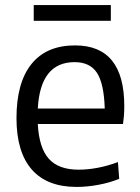

<svg xmlns="http://www.w3.org/2000/svg" viewBox="-20 -728 552 757"><path d="M282 9Q165 9 105 -60Q45 -129 45 -262Q45 -402 104 -475.5Q163 -549 276 -549Q470 -549 470 -310Q470 -287 468.5 -270Q467 -253 465 -239H129Q134 -145 172.5 -102Q211 -59 290 -59Q326 -59 365.5 -66.5Q405 -74 445 -89L450 -23Q414 -8 369 0.5Q324 9 282 9ZM274 -483Q139 -483 129 -300H393Q390 -398 362.5 -440.5Q335 -483 274 -483ZM113 -708H417V-646H113Z"/></svg>

Font: Encode Sans Narrow
Style: Regular
Weight: 400
Designer: Pablo Impallari, Andres Torresi
Foundry: Pablo Impallari, Andres Torresi
Version: Version 1.000; ttfautohint (v1.00) -l 8 -r 50 -G 200 -x 14 -